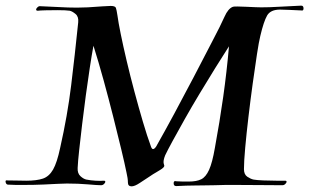

<svg xmlns="http://www.w3.org/2000/svg" viewBox="-58 -656 1095 680"><path d="M408 4Q395 4 395 -10Q395 -24 390 -45Q384 -75 371.5 -127Q359 -179 343 -242.5Q327 -306 309 -371.5Q291 -437 273 -494Q267 -462 260 -416Q253 -370 246 -318.5Q239 -267 233 -216.5Q227 -166 222.5 -125Q218 -84 217 -61Q216 -42 227 -32Q238 -22 248 -20Q263 -17 280.5 -16Q298 -15 309 -16H310Q315 -16 315 -12Q315 -9 310.5 -4.5Q306 0 300 0Q287 0 253.5 -3Q220 -6 179 -6Q172 -6 164 -5.5Q156 -5 148 -5Q131 -4 97 -2.5Q63 -1 24 -1Q11 -1 -1.5 -1Q-14 -1 -27 -2H-29Q-36 -2 -38 -10.5Q-40 -19 -32 -17Q-12 -17 4.5 -16.5Q21 -16 35 -16Q72 -16 94 -23.5Q116 -31 130 -55.5Q144 -80 155 -132Q181 -247 194 -353.5Q207 -460 219 -577Q221 -597 209.5 -606.5Q198 -616 189 -618Q183 -619 171.5 -619.5Q160 -620 146 -620Q124 -620 103.5 -619.5Q83 -619 76 -618Q70 -618 70 -622Q70 -626 75 -630.5Q80 -635 85 -634Q117 -633 150 -631Q183 -629 215 -629Q225 -629 234 -629.5Q243 -630 253 -630Q285 -632 304.5 -633.5Q324 -635 334 -635Q350 -635 352.5 -628Q355 -621 358 -601Q361 -578 369.5 -536Q378 -494 390.5 -441Q403 -388 418 -332Q433 -276 448 -225Q463 -174 477 -136Q480 -128 484 -128Q489 -128 495 -137Q525 -190 559 -253Q593 -316 627.5 -382Q662 -448 693 -508Q724 -567 737 -596.5Q750 -626 767 -632Q769 -633 783 -633Q796 -633 814 -632Q832 -631 847.5 -630.5Q863 -630 867 -630Q881 -630 897 -630.5Q913 -631 939 -632.5Q965 -634 1008 -636H1009Q1017 -636 1017 -626Q1017 -617 1009 -619Q984 -620 966 -621Q948 -622 934 -622Q900 -622 888 -601Q876 -580 864 -529Q859 -509 852 -463.5Q845 -418 837 -360Q829 -302 822 -242.5Q815 -183 810.5 -133.5Q806 -84 806 -57Q806 -38 818 -30Q830 -22 840 -20Q851 -18 874.5 -17Q898 -16 921 -16Q944 -16 951 -16H952Q957 -16 957 -12Q957 -9 952.5 -4.5Q948 0 942 0Q910 0 867 -0.5Q824 -1 781 -1Q760 -1 740 -1Q720 -1 702 0Q686 0 669 0.5Q652 1 628.5 1Q605 1 567 3H566Q557 3 557 -7Q557 -17 566 -14Q579 -13 590 -13Q601 -13 611 -13Q638 -13 654.5 -21Q671 -29 682.5 -54.5Q694 -80 703 -132Q720 -224 732.5 -312.5Q745 -401 753 -492Q731 -458 704 -414.5Q677 -371 649 -324.5Q621 -278 596.5 -234.5Q572 -191 553.5 -157Q535 -123 527 -106Q519 -86 522 -76Q524 -70 524 -69Q524 -63 509 -54Q505 -51 495 -45.5Q485 -40 472 -31Q455 -20 437 -8Q419 4 408 4Z"/></svg>

Font: Tapestry
Style: Regular
Weight: 400
Designer: Robert E. Leuschke
Foundry: Robert E. Leuschke
Version: Version 1.010; ttfautohint (v1.8.4.7-5d5b)